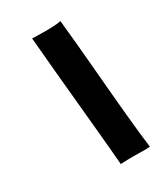

<svg xmlns="http://www.w3.org/2000/svg" viewBox="-139 -844 788 933"><g transform="rotate(-20 255.0 -377.5)"><path d="M323 -1Q300 -90 276 -176.5Q252 -263 228 -351Q204 -439 178.5 -531Q153 -623 127 -722H128Q130 -722 134.5 -722.5Q139 -723 144 -724Q149 -725 156 -726Q183 -730 207 -734Q228 -738 249.5 -743Q271 -748 285 -754Q302 -695 320.5 -627.5Q339 -560 357.5 -490Q376 -420 394.5 -351.5Q413 -283 429.5 -222.5Q446 -162 460.5 -112.5Q475 -63 485 -32Q479 -30 462.5 -26.5Q446 -23 430 -21Q410 -17 388 -14Q377 -12 366 -10Q356 -8 345 -5.5Q334 -3 323 -1Z"/></g></svg>

Font: Bangers
Style: Regular
Weight: 400
Designer: vernon adams
Foundry: Vernon Adams
Version: Version 2.000